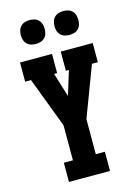

<svg xmlns="http://www.w3.org/2000/svg" viewBox="-140 -1029 779 1102"><g transform="rotate(-15 250.0 -478.0)"><path d="M128 0V-114H182V-322L69 -621H34V-735H224V-621H206L250 -478L294 -621H276V-735H466V-621H431L318 -322V-114H372V0ZM350 -814Q336 -814 322 -818Q308 -822 297.5 -832.5Q287 -843 283 -857Q279 -871 279 -885Q279 -899 283 -913Q287 -927 297.5 -937.5Q308 -948 322 -952Q336 -956 350 -956Q364 -956 378 -952Q392 -948 402.5 -937.5Q413 -927 417 -913Q421 -899 421 -885Q421 -871 417 -857Q413 -843 402.5 -832.5Q392 -822 378 -818Q364 -814 350 -814ZM150 -814Q136 -814 122 -818Q108 -822 97.5 -832.5Q87 -843 83 -857Q79 -871 79 -885Q79 -899 83 -913Q87 -927 97.5 -937.5Q108 -948 122 -952Q136 -956 150 -956Q164 -956 178 -952Q192 -948 202.5 -937.5Q213 -927 217 -913Q221 -899 221 -885Q221 -871 217 -857Q213 -843 202.5 -832.5Q192 -822 178 -818Q164 -814 150 -814Z"/></g></svg>

Font: Iosevka Slab Heavy
Style: Regular
Weight: 900
Monospace: yes
Designer: Belleve Invis
Foundry: Belleve Invis
Version: Version 11.1.0; ttfautohint (v1.8.3)